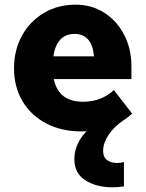

<svg xmlns="http://www.w3.org/2000/svg" viewBox="-20 -546 625 821"><path d="M467 -161 545 -60Q461 16 330 16Q243 16 178 -18Q113 -52 76.5 -113Q40 -174 40 -254Q40 -332 74 -393.5Q108 -455 167.5 -490.5Q227 -526 303 -526Q372 -526 426 -491.5Q480 -457 511 -397Q542 -337 542 -261V-208H210Q230 -111 335 -111Q378 -111 411 -125Q444 -139 467 -161ZM299 -401Q223 -401 208 -305H382Q373 -401 299 -401ZM510 147V251Q498 253 486 254Q474 255 462 255Q392 255 345 225Q298 195 298 135Q298 80 334.5 33Q371 -14 456 -55L510 -33Q467 -4 444 31Q421 66 421 99Q421 127 438.5 139Q456 151 481 151Q486 151 494 150Q502 149 510 147Z"/></svg>

Font: Wix Madefor Text ExtraBold
Style: Regular
Weight: 800
Designer: Dalton Maag Ltd
Foundry: Dalton Maag Ltd
Version: Version 3.100